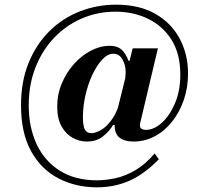

<svg xmlns="http://www.w3.org/2000/svg" viewBox="-20 -650 875 822"><path d="M395 152Q305 152 231 114Q157 76 113.5 -2Q70 -80 70 -199Q70 -302 103 -382Q136 -462 192.5 -517.5Q249 -573 322.5 -601.5Q396 -630 477 -630Q576 -630 644.5 -591Q713 -552 749 -485Q785 -418 785 -335Q785 -275 767 -222.5Q749 -170 717 -129.5Q685 -89 642.5 -66.5Q600 -44 552 -44Q513 -44 492 -60.5Q471 -77 471 -112Q471 -123 474 -139Q477 -155 485 -189L548 -443H656L582 -131Q579 -121 579 -114Q579 -94 605 -94Q639 -94 672.5 -124Q706 -154 729 -207.5Q752 -261 752 -331Q752 -419 715 -478.5Q678 -538 615 -569Q552 -600 474 -600Q398 -600 330.5 -571Q263 -542 212 -488.5Q161 -435 132 -361.5Q103 -288 103 -199Q103 -105 137 -32.5Q171 40 236.5 81Q302 122 395 122Q432 122 474 113Q516 104 559 79Q602 54 642 7L660 32Q596 97 532.5 124.5Q469 152 395 152ZM351 -44Q320 -44 291 -60Q262 -76 243.5 -109Q225 -142 225 -194Q225 -247 245 -294Q265 -341 297.5 -377Q330 -413 370 -433.5Q410 -454 449 -454Q481 -454 499 -439Q517 -424 530 -390H536L516 -309Q516 -319 517 -325.5Q518 -332 518 -341Q518 -372 504 -396Q490 -420 465 -420Q441 -420 418 -395.5Q395 -371 376 -331Q357 -291 346 -243Q335 -195 335 -148Q335 -110 343.5 -95Q352 -80 371 -80Q390 -80 414.5 -94.5Q439 -109 462.5 -143.5Q486 -178 499 -237L471 -115H464Q450 -90 422 -67Q394 -44 351 -44Z"/></svg>

Font: Libre Bodoni
Style: Regular
Weight: 400
Designer: Pablo Impallari, Rodrigo Fuenzalida
Foundry: Impallari Type
Version: Version 2.005;gftools[0.9.23]